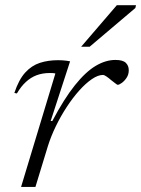

<svg xmlns="http://www.w3.org/2000/svg" viewBox="-20 -736 556 756"><path d="M198 -446.5Q194 -448 188 -448.2Q182 -448.5 176 -448.5Q147.5 -448.5 124.2 -439.8Q101 -431 81.8 -413.2Q62.5 -395.5 46.5 -368L36.5 -370Q54 -422.5 79.2 -450.2Q104.5 -478 137 -488.5Q169.5 -499 208.5 -499Q216.5 -499 224.8 -498.5Q233 -498 241.2 -497Q249.5 -496 256 -494.5L179.5 -259.5H186Q232.5 -347.5 274.8 -400.2Q317 -453 356.5 -476.5Q396 -500 434.5 -500Q463.5 -500 475.2 -488.8Q487 -477.5 487 -459.5Q487 -442.5 478.5 -429.8Q470 -417 459.5 -409.5Q449 -402 443.5 -402Q441.5 -402 433.8 -408Q426 -414 417 -421Q408 -429 399 -435Q390 -441 386 -441Q366 -441 341.8 -424.5Q317.5 -408 292 -379.5Q266.5 -351 242.8 -314.8Q219 -278.5 199.8 -238.8Q180.5 -199 168.5 -160.5L119.5 0H63ZM299.5 -552 440 -715.5H515.5L513 -704.5L333 -552Z"/></svg>

Font: Newsreader 9pt Light
Style: Italic
Weight: 300
Italic angle: -17°
Designer: Hugues Gentile
Foundry: Production Type
Version: Version 1.003